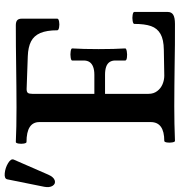

<svg xmlns="http://www.w3.org/2000/svg" viewBox="6 -758 756 807"><g transform="rotate(-90 383.5 -355.0)"><path d="M194.3 -42Q273.4 -42 273.4 -99.1V-566.9Q273.4 -621.1 189.5 -621.1Q185.1 -621.1 183.1 -632.3Q181.2 -643.6 183.1 -654.8Q185.1 -666 189.5 -666Q248 -663.1 335.4 -663.1Q378.4 -663.1 421.6 -663.6Q464.8 -664.1 507.8 -664.6Q594.2 -666 680.2 -666Q694.8 -666 701.4 -660.2Q708 -654.3 708 -641.1V-491.7Q708 -486.3 695.8 -484.1Q683.6 -481.9 671.4 -484.1Q659.2 -486.3 659.2 -491.7Q659.2 -536.1 647.7 -563Q636.2 -589.8 612.3 -602.1Q588.4 -614.3 550.3 -615.7L412.1 -620.6Q400.4 -620.6 396.2 -615.5Q392.1 -610.4 392.1 -597.2V-335.9H472.2Q492.2 -335.9 505.6 -341.1Q519 -346.2 525.6 -356Q532.2 -365.7 532.2 -380.9V-429.2Q532.2 -433.6 544.9 -435.5Q557.6 -437.5 570.3 -435.5Q583 -433.6 583 -429.2Q580.1 -384.8 580.1 -317.9Q580.1 -250.5 583 -206.1Q583 -201.7 570.1 -199.5Q557.1 -197.3 544.7 -199Q532.2 -200.7 532.2 -206.1V-248Q532.2 -262.2 525.6 -272Q519 -281.7 505.6 -286.4Q492.2 -291 472.2 -291H392.1V-107.9Q392.1 -86.9 403.6 -71.8Q415 -56.6 432.6 -49.3Q450.2 -42 468.3 -42L577.1 -43.9Q620.1 -44.4 643.8 -57.9Q667.5 -71.3 676.8 -97.7Q686 -124 686 -168Q686 -172.9 698.7 -175Q711.4 -177.2 723.9 -175Q736.3 -172.9 736.3 -168V-27.8Q736.3 -11.7 724.4 -4.4Q712.4 2.9 686 2.9Q642.6 2.9 599.4 2.7Q556.2 2.4 512.7 1.5Q469.2 1 426 0.5Q382.8 0 339.4 0Q267.1 0 194.3 2.9Q189.9 2.9 188 -8.3Q186 -19.5 187.7 -30.8Q189.5 -42 194.3 -42ZM1.5 -546.9 32.7 -701.7Q35.2 -714.8 58.1 -712.6Q81.1 -710.4 100.8 -698.5Q120.6 -686.5 115.7 -674.8L52.7 -530.3Q42.5 -506.8 28.3 -502.4Q14.2 -498 5.6 -511.2Q-2.9 -524.4 1.5 -546.9Z"/></g></svg>

Font: Junicode Two Beta VF
Style: Regular
Weight: 400
Designer: Peter S. Baker
Foundry: Briery Creek Software
Version: Version 1.031 beta; ttfautohint (v1.8.1.43-b0c9)